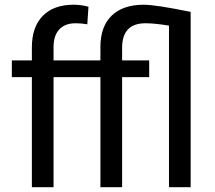

<svg xmlns="http://www.w3.org/2000/svg" viewBox="-20 -780 894 800"><path d="M112.8 0V-458.5H29.3V-528.3H112.8V-582.5Q112.8 -667.5 158.2 -713.9Q203.6 -760.3 286.6 -760.3Q317.9 -760.3 348.6 -752L343.8 -678.7Q320.8 -683.1 294.9 -683.1Q251 -683.1 227.1 -657.5Q203.1 -631.8 203.1 -584V-528.3H398.4V-585.9Q398.9 -670.4 445.8 -715.3Q492.7 -760.3 579.1 -760.3Q628.4 -760.3 774.4 -730.5V0H684.1V-673.3Q623.5 -683.1 586.4 -683.1Q488.8 -683.1 488.8 -580.6V-528.3H601.6V-458.5H488.8V0H398.4V-458.5H203.1V0Z"/></svg>

Font: SteelSelectRoboto
Style: Roboto-Regular
Weight: 400
Designer: Google
Version: Version 2.137; 2017